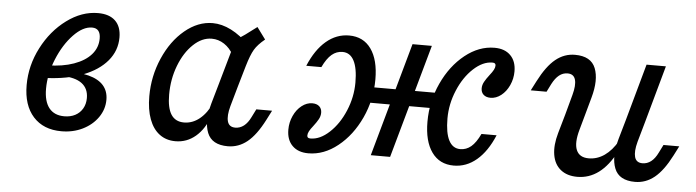

<svg xmlns="http://www.w3.org/2000/svg" viewBox="-36 -553 2517 694"><g transform="rotate(5 1222.5 -206.5)"><path d="M61.3 -144.4Q61.3 -215.3 94.8 -280.2Q128.2 -345.2 182.7 -385.5Q237.1 -425.8 296 -425.8Q337.1 -425.8 358.9 -404.8Q380.6 -383.9 380.6 -344.4Q380.6 -296.8 349.6 -259.7Q318.5 -222.6 262.1 -200.8Q205.6 -179 129.8 -175.8L130.6 -221.8Q184.7 -222.6 225.4 -237.1Q266.1 -251.6 287.9 -276.6Q309.7 -301.6 309.7 -334.7Q309.7 -353.2 302 -362.5Q294.4 -371.8 279 -371.8Q246 -371.8 211.7 -335.9Q177.4 -300 154.8 -244.8Q132.3 -189.5 132.3 -137.1Q132.3 -91.1 151.2 -67.3Q170.2 -43.5 206.5 -43.5Q229 -43.5 246 -52.4Q262.9 -61.3 272.6 -77.8Q282.3 -94.4 282.3 -116.1Q282.3 -150.8 258.1 -169Q233.9 -187.1 186.3 -187.9L192.7 -205.6Q245.2 -207.3 281 -198Q316.9 -188.7 335.1 -168.1Q353.2 -147.6 353.2 -116.1Q353.2 -81.5 332.7 -52Q312.1 -22.6 277.4 -5.6Q242.7 11.3 200.8 11.3Q135.5 11.3 98.4 -29.8Q61.3 -71 61.3 -144.4Z M506.5 -142.7Q506.5 -215.3 535.1 -281Q563.7 -346.8 611.3 -386.3Q658.9 -425.8 712.1 -425.8Q745.2 -425.8 779.4 -408.5Q813.7 -391.1 846 -358.1L793.5 -316.9Q779.8 -341.9 758.9 -355.6Q737.9 -369.4 713.7 -369.4Q678.2 -369.4 646.8 -339.5Q615.3 -309.7 596.4 -260.5Q577.4 -211.3 577.4 -154.8Q577.4 -106.5 592.7 -82.7Q608.1 -58.9 639.5 -58.9Q670.2 -58.9 696 -79.8Q721.8 -100.8 739.5 -139.5L737.1 -92.7Q719.4 -42.7 687.5 -15.7Q655.6 11.3 614.5 11.3Q580.6 11.3 556.5 -6.9Q532.3 -25 519.4 -59.7Q506.5 -94.4 506.5 -142.7ZM874.2 -425.8 905.6 -383.1Q879.8 -362.1 868.1 -342.3Q856.5 -322.6 844.4 -281.5L822.6 -206.5H752.4L800 -374.2Q815.3 -382.3 832.7 -394.8Q850 -407.3 874.2 -425.8ZM825.8 -56.5Q842.7 -56.5 856.9 -67.3Q871 -78.2 881.5 -100L896 -129H953.2L935.5 -94.4Q906.5 -37.9 875 -12.5Q843.5 12.9 804.8 12.9Q746.8 12.9 730.2 -28.6Q713.7 -70.2 732.3 -136.3L752.4 -206.5H822.6L801.6 -132.3Q791.9 -96.8 797.6 -76.6Q803.2 -56.5 825.8 -56.5Z M1315.3 -274.2Q1315.3 -200 1284.7 -133.9Q1254 -67.7 1203.6 -27.4Q1153.2 12.9 1096.8 12.9Q1059.7 12.9 1038.7 -8.1Q1017.7 -29 1017.7 -66.1Q1017.7 -92.7 1028.6 -116.5Q1039.5 -140.3 1057.7 -154.4Q1075.8 -168.5 1096 -168.5Q1112.1 -168.5 1121.4 -160.1Q1130.6 -151.6 1130.6 -137.1Q1130.6 -125 1124.2 -113.3Q1117.7 -101.6 1106.5 -87.1Q1096.8 -75 1092.3 -66.5Q1087.9 -58.1 1087.9 -50.8Q1087.9 -46 1090.7 -43.5Q1093.5 -41.1 1100 -41.1Q1134.7 -41.1 1168.5 -72.6Q1202.4 -104 1223.4 -154Q1244.4 -204 1244.4 -256.5Q1244.4 -308.9 1230.2 -335.9Q1216.1 -362.9 1188.7 -362.9Q1166.9 -362.9 1149.6 -348.4Q1132.3 -333.9 1116.9 -301.6H1062.1Q1087.1 -361.3 1124.2 -392.7Q1161.3 -424.2 1207.3 -424.2Q1258.9 -424.2 1287.1 -384.7Q1315.3 -345.2 1315.3 -274.2ZM1437.9 -412.9H1508.1L1392.7 0H1322.6ZM1285.5 -245.2H1559.7L1543.5 -188.7H1269.4ZM1516.1 -138.7Q1516.1 -212.9 1546.8 -279Q1577.4 -345.2 1627.8 -385.5Q1678.2 -425.8 1734.7 -425.8Q1771.8 -425.8 1792.7 -404.8Q1813.7 -383.9 1813.7 -346.8Q1813.7 -320.2 1802.8 -296.4Q1791.9 -272.6 1773.8 -258.5Q1755.6 -244.4 1735.5 -244.4Q1719.4 -244.4 1710.1 -252.8Q1700.8 -261.3 1700.8 -275.8Q1700.8 -287.9 1707.3 -299.6Q1713.7 -311.3 1725 -325.8Q1734.7 -337.9 1739.1 -346.4Q1743.5 -354.8 1743.5 -362.1Q1743.5 -366.9 1740.7 -369.4Q1737.9 -371.8 1731.5 -371.8Q1696.8 -371.8 1662.9 -340.3Q1629 -308.9 1608.1 -258.9Q1587.1 -208.9 1587.1 -156.5Q1587.1 -104 1601.2 -77Q1615.3 -50 1642.7 -50Q1664.5 -50 1681.9 -64.5Q1699.2 -79 1714.5 -111.3H1769.4Q1744.4 -51.6 1707.3 -20.2Q1670.2 11.3 1624.2 11.3Q1572.6 11.3 1544.4 -28.2Q1516.1 -67.7 1516.1 -138.7Z M2005.6 -356.5Q1988.7 -356.5 1975 -345.6Q1961.3 -334.7 1950 -312.9L1935.5 -283.9H1878.2L1896 -318.5Q1925 -375 1956.5 -400.4Q1987.9 -425.8 2026.6 -425.8Q2084.7 -425.8 2101.2 -384.3Q2117.7 -342.7 2099.2 -276.6L2079.8 -206.5H2009.7L2029.8 -280.6Q2039.5 -316.1 2033.9 -336.3Q2028.2 -356.5 2005.6 -356.5ZM2108.1 -57.3Q2138.7 -57.3 2165.3 -75.8Q2191.9 -94.4 2212.1 -129.8V-91.1Q2184.7 -38.7 2150 -12.9Q2115.3 12.9 2072.6 12.9Q2035.5 12.9 2012.1 -6Q1988.7 -25 1983.1 -59.3Q1977.4 -93.5 1990.3 -138.7L2009.7 -206.5H2079.8L2066.1 -157.3Q2052.4 -108.9 2063.3 -83.1Q2074.2 -57.3 2108.1 -57.3ZM2287.1 -412.9H2357.3L2300 -206.5H2229.8ZM2303.2 -56.5Q2320.2 -56.5 2334.3 -67.3Q2348.4 -78.2 2358.9 -100L2373.4 -129H2430.6L2412.9 -94.4Q2383.9 -37.9 2352.4 -12.5Q2321 12.9 2282.3 12.9Q2224.2 12.9 2207.7 -28.6Q2191.1 -70.2 2209.7 -136.3L2229.8 -206.5H2300L2279 -132.3Q2269.4 -96.8 2275 -76.6Q2280.6 -56.5 2303.2 -56.5Z"/></g></svg>

Font: Playfair Micro SmCond SmLight
Style: Italic
Weight: 360
Width: 4
Italic angle: -15.6°
Designer: Claus Eggers Sørensen
Foundry: Claus Eggers Sørensen
Version: Version 2.203;Glyphs 3.3 (3326)